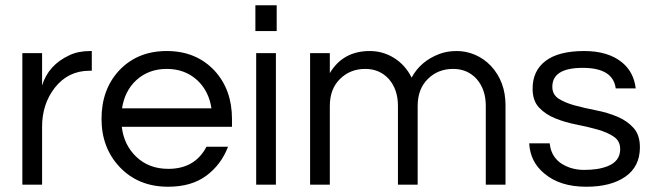

<svg xmlns="http://www.w3.org/2000/svg" viewBox="-20 -702 2484 730"><path d="M329 -508V-433H320Q239 -433 188 -368Q140 -306 140 -220V0H65V-500H140V-377Q164 -455 244 -492Q277 -508 324 -508Z M620 -60Q721 -60 765 -144H847Q821 -76 764.5 -34Q708 8 619 8Q506 8 435 -67Q366 -140 366 -250Q366 -361 432 -433Q502 -508 614 -508Q726 -508 796 -433Q862 -361 862 -250V-220H443Q451 -151 498 -106Q546 -60 620 -60ZM614 -440Q545 -440 498 -397Q454 -356 444 -290H784Q774 -356 730 -397Q683 -440 614 -440Z M954 -500H1029V0H954ZM1032 -682V-584H951V-682Z M1234 -424Q1284 -508 1386 -508Q1436 -508 1478.5 -481.5Q1521 -455 1545 -407Q1579 -470 1651 -497Q1680 -508 1716.5 -508Q1753 -508 1786.5 -493.5Q1820 -479 1846 -452Q1902 -392 1902 -302V0H1827V-300Q1827 -362 1792 -402Q1757 -440 1703 -440Q1646 -440 1608 -403Q1568 -365 1568 -299V0H1493V-300Q1493 -362 1458 -402Q1423 -440 1369 -440Q1312 -440 1274 -403Q1234 -365 1234 -299V0H1159V-500H1234Z M2321 -366Q2311 -444 2195.5 -444Q2080 -444 2080 -372Q2080 -342 2104.5 -326.5Q2129 -311 2166 -301Q2203 -291 2246.5 -282.5Q2290 -274 2327 -258.5Q2364 -243 2388.5 -216Q2413 -189 2413 -142Q2413 -69 2358 -30.5Q2303 8 2209 8Q2109 8 2050 -42Q1996 -86 1992 -157H2070Q2077 -88 2148 -64Q2174 -56 2199.5 -56Q2225 -56 2247 -59Q2269 -62 2290 -70Q2338 -89 2338 -135Q2338 -166 2313.5 -182.5Q2289 -199 2252 -209.5Q2215 -220 2171.5 -228.5Q2128 -237 2091 -252Q2054 -267 2029.5 -293Q2005 -319 2005 -365Q2005 -433 2054.5 -470.5Q2104 -508 2201 -508Q2293 -508 2346 -464Q2390 -427 2397 -366Z"/></svg>

Font: Questrial
Style: Regular
Weight: 400
Designer: Joe Prince
Foundry: Joe Prince
Version: Version 1.002